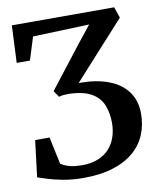

<svg xmlns="http://www.w3.org/2000/svg" viewBox="-84 -810 742 886"><g transform="rotate(-10 287.0 -367.5)"><path d="M236 8Q184.5 8 142 0Q99.5 -8 69.5 -17.5Q39.5 -27 25 -32L46 -203H113.5L140.5 -75.5Q144.5 -72.5 155.8 -66.8Q167 -61 187.8 -56Q208.5 -51 239.5 -51Q282.5 -51 314.2 -63.8Q346 -76.5 367 -99.5Q388 -122.5 398.5 -153.2Q409 -184 409 -219.5Q409 -265.5 394.5 -302.5Q380 -339.5 342.2 -361.8Q304.5 -384 235.5 -386Q222.5 -386 211.2 -385Q200 -384 189 -380.5L169 -410.5L326.5 -613L384 -685L119.5 -675.5L86 -568.5H24L32 -743H511.5L529 -691.5L289.5 -427.5Q309.5 -427.5 329 -426.2Q348.5 -425 367 -422Q407.5 -415.5 440.5 -401.2Q473.5 -387 497.8 -364.2Q522 -341.5 535.2 -310.5Q548.5 -279.5 548.5 -239Q548.5 -184.5 529.2 -139.2Q510 -94 471 -61Q432 -28 373.2 -10Q314.5 8 236 8Z"/></g></svg>

Font: Merriweather 24pt SemiBold
Style: Regular
Weight: 600
Designer: Eben Sorkin
Foundry: Eben Sorkin
Version: Version 2.100